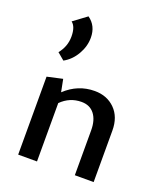

<svg xmlns="http://www.w3.org/2000/svg" viewBox="-140 -855 812 949"><g transform="rotate(20 266.5 -380.5)"><path d="M119 -513 82 -544Q116 -586 116 -638Q116 -690 91 -709L161 -761Q208 -728 208 -665Q208 -620 183.5 -577.5Q159 -535 119 -513ZM317 -425Q382 -425 423.5 -383.5Q465 -342 465 -271V0H366V-236Q366 -290 342 -321Q318 -352 274 -352Q212 -352 167 -307V0H68V-410L149 -428L162 -362Q229 -425 317 -425Z"/></g></svg>

Font: EauTest Semibold
Style: Regular
Weight: 600
Designer: Christian Thalmann (Catharsis Fonts)
Version: Version 0.001;PS 000.001;hotconv 1.0.88;makeotf.lib2.5.64775